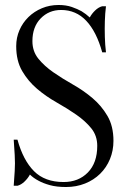

<svg xmlns="http://www.w3.org/2000/svg" viewBox="-20 -735 505 770"><path d="M110 -570Q110 -529 134 -499.5Q158 -470 194 -445Q230 -420 272.5 -396Q315 -372 351 -341.5Q387 -311 411 -270Q435 -229 435 -170Q435 -131 421 -97Q407 -63 381.5 -38Q356 -13 321 1Q286 15 245 15Q207 15 180 7.5Q153 0 135 -10Q114 -21 100 -35Q92 -20 78.5 -7Q65 6 50 10H35Q36 -4 37 -20Q38 -33 39 -49Q40 -65 40 -80Q40 -97 39 -113.5Q38 -130 37 -144Q36 -160 35 -175H50Q73 -92 116.5 -48.5Q160 -5 235 -5Q295 -5 332.5 -43.5Q370 -82 370 -150Q370 -191 346 -220.5Q322 -250 286 -275Q250 -300 207.5 -324Q165 -348 129 -378.5Q93 -409 69 -450Q45 -491 45 -550Q45 -584 58 -614Q71 -644 94 -666.5Q117 -689 148 -702Q179 -715 215 -715Q245 -715 268 -707Q291 -699 307 -690Q325 -679 340 -665Q348 -680 361.5 -693Q375 -706 390 -710H405Q403 -695 402 -680Q401 -666 400.5 -650.5Q400 -635 400 -620Q400 -603 400.5 -586.5Q401 -570 402 -556Q403 -540 405 -525H390Q367 -608 326 -651.5Q285 -695 225 -695Q176 -695 143 -661Q110 -627 110 -570Z"/></svg>

Font: Oranienbaum
Style: Regular
Weight: 400
Designer: Oleg Pospelov and Jovanny Lemonad
Foundry: Oleg Pospelov and jovanny Lemonad
Version: Version 1.001; ttfautohint (v0.91) -l 8 -r 50 -G 200 -x 0 -w